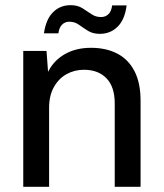

<svg xmlns="http://www.w3.org/2000/svg" viewBox="-20 -723 633 743"><path d="M70 0V-526H160L166 -445Q188 -489 231 -513.5Q274 -538 332 -538Q391 -538 434 -515.5Q477 -493 500.5 -447.5Q524 -402 524 -333V0H424V-323Q424 -387 392 -420Q360 -453 305 -453Q268 -453 237.5 -436Q207 -419 188.5 -386Q170 -353 170 -306V0ZM366 -592Q339 -592 320 -604Q301 -616 285 -627.5Q269 -639 248 -639Q232 -639 220.5 -628Q209 -617 206 -594H150Q158 -649 185.5 -676Q213 -703 253 -703Q280 -703 298.5 -691.5Q317 -680 333.5 -668.5Q350 -657 371 -657Q388 -657 399.5 -668Q411 -679 414 -702H470Q463 -647 435 -619.5Q407 -592 366 -592Z"/></svg>

Font: DM Sans 9pt Medium
Style: Regular
Weight: 500
Version: Version 4.004;gftools[0.9.30]